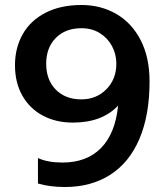

<svg xmlns="http://www.w3.org/2000/svg" viewBox="-20 -734 659 769"><path d="M132 1V-101Q171 -83 230 -83Q328 -83 385 -141.5Q442 -200 453 -311Q389 -243 272 -243Q204 -243 151.5 -271Q99 -299 69.5 -351Q40 -403 40 -473Q40 -542 71 -597Q102 -652 162.5 -683Q223 -714 306 -714Q384 -714 446 -678Q508 -642 543.5 -573Q579 -504 579 -408Q579 -273 538.5 -178Q498 -83 421.5 -34Q345 15 240 15Q179 15 132 1ZM446 -479Q446 -517 428.5 -549.5Q411 -582 379.5 -601.5Q348 -621 306 -621Q242 -621 203.5 -582Q165 -543 165 -479Q165 -414 203.5 -375Q242 -336 306 -336Q366 -336 406 -376.5Q446 -417 446 -479Z"/></svg>

Font: Prompt Medium
Style: Regular
Weight: 500
Designer: Katatrad Team
Foundry: CadsonDemak
Version: Version 1.001